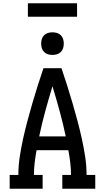

<svg xmlns="http://www.w3.org/2000/svg" viewBox="-20 -1151 640 1171"><path d="M39 0V-84H92Q92 -140 100.5 -195.5Q109 -251 121 -305.5Q133 -360 147.5 -414Q162 -468 177.5 -521.5Q193 -575 210 -628.5Q227 -682 245 -735H355Q373 -682 390 -628.5Q407 -575 422.5 -521.5Q438 -468 452.5 -414Q467 -360 479 -305.5Q491 -251 499.5 -195.5Q508 -140 508 -84H561V0H360V-84H413Q413 -122 408.5 -159.5Q404 -197 397 -235H203Q196 -197 191.5 -159.5Q187 -122 187 -84H240V0ZM219 -319H381Q365 -396 344 -472.5Q323 -549 300 -625Q277 -549 256 -472.5Q235 -396 219 -319ZM300 -816Q286 -816 272.5 -820Q259 -824 249 -834Q239 -844 235 -857.5Q231 -871 231 -885Q231 -899 235 -912.5Q239 -926 249 -936Q259 -946 272.5 -950Q286 -954 300 -954Q314 -954 327.5 -950Q341 -946 351 -936Q361 -926 365 -912.5Q369 -899 369 -885Q369 -871 365 -857.5Q361 -844 351 -834Q341 -824 327.5 -820Q314 -816 300 -816ZM150 -1049V-1131H450V-1049Z"/></svg>

Font: Iosevka Curly Slab MdEx
Style: Regular
Weight: 500
Width: 7
Monospace: yes
Designer: Belleve Invis
Foundry: Belleve Invis
Version: Version 11.1.0; ttfautohint (v1.8.3)